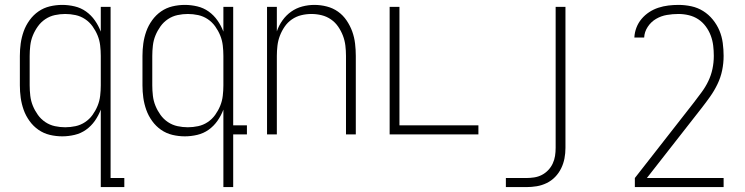

<svg xmlns="http://www.w3.org/2000/svg" viewBox="-20 -548 3040 783"><path d="M246 -29Q267 -29 288 -33.5Q309 -38 327 -50Q345 -62 357.5 -79.5Q370 -97 378 -116.5Q386 -136 388.5 -157.5Q391 -179 391 -200V-320Q391 -341 388.5 -362.5Q386 -384 378 -403.5Q370 -423 357.5 -440.5Q345 -458 327 -470Q309 -482 288 -486.5Q267 -491 246 -491Q225 -491 204 -486.5Q183 -482 165 -470Q147 -458 134.5 -440.5Q122 -423 114 -403.5Q106 -384 103.5 -362.5Q101 -341 101 -320V-200Q101 -179 103.5 -157.5Q106 -136 114 -116.5Q122 -97 134.5 -79.5Q147 -62 165 -50Q183 -38 204 -33.5Q225 -29 246 -29ZM391 215V-101Q382 -77 367 -55.5Q352 -34 331 -19Q310 -4 284.5 2Q259 8 234 8Q208 8 183 2Q158 -4 137 -18.5Q116 -33 100.5 -54.5Q85 -76 76.5 -100Q68 -124 64.5 -149Q61 -174 61 -200V-320Q61 -346 64.5 -371Q68 -396 76.5 -420Q85 -444 100.5 -465.5Q116 -487 137 -501.5Q158 -516 183 -522Q208 -528 234 -528Q259 -528 284.5 -522Q310 -516 331 -501Q352 -486 367 -464.5Q382 -443 391 -419V-520H431V178H487V215Z M746 -29Q767 -29 788 -33.5Q809 -38 827 -50Q845 -62 857.5 -79.5Q870 -97 878 -116.5Q886 -136 888.5 -157.5Q891 -179 891 -200V-320Q891 -341 888.5 -362.5Q886 -384 878 -403.5Q870 -423 857.5 -440.5Q845 -458 827 -470Q809 -482 788 -486.5Q767 -491 746 -491Q725 -491 704 -486.5Q683 -482 665 -470Q647 -458 634.5 -440.5Q622 -423 614 -403.5Q606 -384 603.5 -362.5Q601 -341 601 -320V-200Q601 -179 603.5 -157.5Q606 -136 614 -116.5Q622 -97 634.5 -79.5Q647 -62 665 -50Q683 -38 704 -33.5Q725 -29 746 -29ZM891 215V-101Q882 -77 867 -55.5Q852 -34 831 -19Q810 -4 784.5 2Q759 8 734 8Q708 8 683 2Q658 -4 637 -18.5Q616 -33 600.5 -54.5Q585 -76 576.5 -100Q568 -124 564.5 -149Q561 -174 561 -200V-320Q561 -346 564.5 -371Q568 -396 576.5 -420Q585 -444 600.5 -465.5Q616 -487 637 -501.5Q658 -516 683 -522Q708 -528 734 -528Q759 -528 784.5 -522Q810 -516 831 -501Q852 -486 867 -464.5Q882 -443 891 -419V-520H931V-37H987V0H931V215Z M1069 0V-520H1109V-420Q1117 -444 1132 -465Q1147 -486 1167.5 -500.5Q1188 -515 1212.5 -521.5Q1237 -528 1262 -528Q1288 -528 1313 -521.5Q1338 -515 1358.5 -500.5Q1379 -486 1393.5 -464.5Q1408 -443 1416.5 -419.5Q1425 -396 1428 -370.5Q1431 -345 1431 -320V0H1391V-320Q1391 -341 1388.5 -362Q1386 -383 1378.5 -402.5Q1371 -422 1359 -439.5Q1347 -457 1329.5 -469Q1312 -481 1291.5 -486Q1271 -491 1250 -491Q1229 -491 1208.5 -486Q1188 -481 1170.5 -469Q1153 -457 1141 -439.5Q1129 -422 1121.5 -402.5Q1114 -383 1111.5 -362Q1109 -341 1109 -320V0Z M1569 0V-520H1609V-37H1931V0Z M2043 215V178H2126Q2142 178 2158.5 175.5Q2175 173 2189.5 165.5Q2204 158 2215.5 146Q2227 134 2234 119Q2241 104 2243.5 88Q2246 72 2246 55V-520H2286V55Q2286 77 2282 98Q2278 119 2268.5 138.5Q2259 158 2244 173.5Q2229 189 2209.5 198.5Q2190 208 2169 211.5Q2148 215 2126 215Z M2931 215H2569V178L2809 -129Q2825 -150 2841 -171.5Q2857 -193 2868.5 -217Q2880 -241 2885.5 -267Q2891 -293 2891 -320Q2891 -341 2888.5 -362Q2886 -383 2878.5 -403Q2871 -423 2858 -440.5Q2845 -458 2827.5 -469.5Q2810 -481 2789 -486Q2768 -491 2747 -491Q2723 -491 2699.5 -487Q2676 -483 2655.5 -471Q2635 -459 2621.5 -438.5Q2608 -418 2607 -395H2567Q2568 -416 2575.5 -435.5Q2583 -455 2596.5 -471Q2610 -487 2627.5 -498.5Q2645 -510 2665 -516.5Q2685 -523 2705.5 -525.5Q2726 -528 2747 -528Q2773 -528 2799 -522.5Q2825 -517 2847.5 -503Q2870 -489 2887 -468Q2904 -447 2914 -423Q2924 -399 2927.5 -372.5Q2931 -346 2931 -320Q2931 -290 2925 -261Q2919 -232 2906 -205Q2893 -178 2876 -154Q2859 -130 2841 -107L2618 178H2931Z"/></svg>

Font: Iosevka Term Curly Extralight
Style: Regular
Weight: 200
Designer: Belleve Invis
Foundry: Belleve Invis
Version: Version 32.3.0